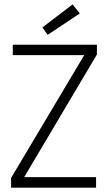

<svg xmlns="http://www.w3.org/2000/svg" viewBox="-20 -867 499 887"><path d="M91.8 -48.8 427.7 -615.2V-660.2H39.1V-612.3H369.1L31.2 -44.9V0H423.8V-48.8ZM348.6 -804.7 315.4 -846.7 175.8 -740.2 200.2 -706.1Z"/></svg>

Font: Yaldevi Colombo Light
Style: Regular
Weight: 300
Designer: Sol Matas, Denzil Rajitha, Kosala Senevirathne and Pathum Egodawatta
Foundry: Mooniak
Version: Version 1.020 ; ttfautohint (v1.6)